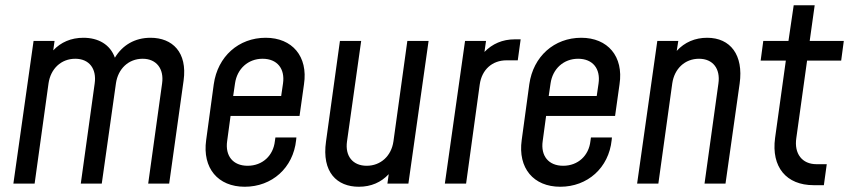

<svg xmlns="http://www.w3.org/2000/svg" viewBox="-20 -700 3237 732"><path d="M554 -556C494 -556 447 -528 418 -480C400 -531 354 -556 298 -556C251 -556 212 -539 183 -508L188 -544H108L31 0H112L165 -382C173 -438 213 -476 267 -476C320 -476 349 -438 341 -382L288 0H368L422 -382C430 -438 470 -476 524 -476C576 -476 606 -438 598 -382L545 0H625L680 -393C695 -501 637 -556 554 -556Z M993 -556C890 -556 810 -485 795 -379L766 -166C751 -59 811 12 913 12C1017 12 1098 -60 1109 -166L1110 -176H1030L1028 -162C1022 -107 981 -68 924 -68C868 -68 838 -106 846 -162L859 -258H1122L1139 -379C1155 -485 1094 -556 993 -556ZM1059 -382 1052 -334H869L876 -382C884 -438 926 -476 981 -476C1037 -476 1067 -438 1059 -382Z M1533 -544 1480 -161C1472 -105 1431 -68 1378 -68C1325 -68 1295 -105 1303 -161L1357 -544H1276L1223 -161C1206 -43 1265 12 1348 12C1395 12 1433 -5 1462 -36L1457 0H1537L1614 -544Z M1942 -550C1896 -550 1857 -533 1827 -502L1833 -544H1753L1676 0H1757L1809 -378C1817 -435 1857 -470 1911 -470H1954L1965 -550Z M2196 -556C2093 -556 2013 -485 1998 -379L1969 -166C1954 -59 2014 12 2116 12C2220 12 2301 -60 2312 -166L2313 -176H2233L2231 -162C2225 -107 2184 -68 2127 -68C2071 -68 2041 -106 2049 -162L2062 -258H2325L2342 -379C2358 -485 2297 -556 2196 -556ZM2262 -382 2255 -334H2072L2079 -382C2087 -438 2129 -476 2184 -476C2240 -476 2270 -438 2262 -382Z M2676 -556C2630 -556 2590 -539 2560 -506L2566 -544H2486L2409 0H2490L2543 -382C2551 -438 2591 -476 2645 -476C2698 -476 2727 -438 2719 -382L2666 0H2746L2800 -382C2815 -490 2765 -556 2676 -556Z M3082 6H3121L3132 -74H3093C3038 -74 3007 -114 3016 -174L3057 -469H3187L3197 -544H3067L3086 -680H3006L2986 -544H2890L2880 -469H2976L2935 -174C2920 -63 2978 6 3082 6Z"/></svg>

Font: Mohave
Style: Italic
Weight: 400
Italic angle: -8°
Designer: Gumpita Rahayu
Foundry: Tokotype
Version: Version 2.002;PS 002.002;hotconv 1.0.88;makeotf.lib2.5.64775